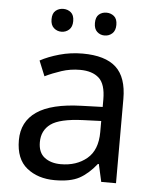

<svg xmlns="http://www.w3.org/2000/svg" viewBox="-53 -775 667 829"><g transform="rotate(5 280.5 -360.0)"><path d="M288 -545Q386 -545 433 -502Q480 -459 480 -365V0H416L399 -76H395Q360 -32 321.5 -11Q283 10 215 10Q142 10 94 -28.5Q46 -67 46 -149Q46 -229 109 -272.5Q172 -316 303 -320L394 -323V-355Q394 -422 365 -448Q336 -474 283 -474Q241 -474 203 -461.5Q165 -449 132 -433L105 -499Q140 -518 188 -531.5Q236 -545 288 -545ZM314 -259Q214 -255 175.5 -227Q137 -199 137 -148Q137 -103 164.5 -82Q192 -61 235 -61Q303 -61 348 -98.5Q393 -136 393 -214V-262ZM141 -681Q141 -707 155 -718.5Q169 -730 188 -730Q207 -730 221 -718.5Q235 -707 235 -681Q235 -656 221 -643.5Q207 -631 188 -631Q169 -631 155 -643.5Q141 -656 141 -681ZM329 -681Q329 -707 342.5 -718.5Q356 -730 375 -730Q394 -730 408 -718.5Q422 -707 422 -681Q422 -656 408 -643.5Q394 -631 375 -631Q356 -631 342.5 -643.5Q329 -656 329 -681Z"/></g></svg>

Font: Noto Sans Linear A
Style: Regular
Weight: 400
Designer: Monotype Design Team
Foundry: Monotype Imaging Inc.
Version: Version 2.002; ttfautohint (v1.8.4.7-5d5b)